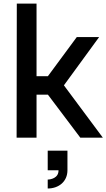

<svg xmlns="http://www.w3.org/2000/svg" viewBox="-20 -770 595 1074"><path d="M184.4 -240.6H247.9L429.2 0H555.2L337.5 -292.7L534.4 -562.5H409.4L247.9 -343.8H184.4V-750H74L72.9 0H184.4ZM357.3 182.3V72.9H246.9V182.3H307.3C308.3 227.1 261.5 234.4 246.9 234.4V284.4C308.3 284.4 357.3 245.8 357.3 182.3Z"/></svg>

Font: Manrope Semibold
Style: Regular
Weight: 600
Width: 4
Designer: Michael Sharanda
Foundry: Michael Sharanda
Version: Version 2.000;PS 002.000;hotconv 1.0.88;makeotf.lib2.5.64775